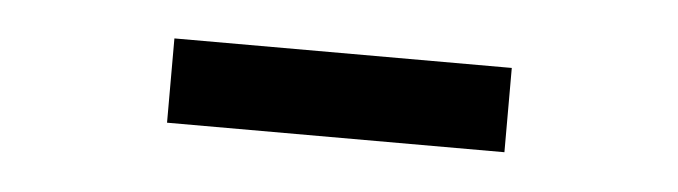

<svg xmlns="http://www.w3.org/2000/svg" viewBox="-24 -742 547 155"><g transform="rotate(5 250.0 -665.0)"><path d="M386.7 -699.2H113.3V-630.9H386.7Z"/></g></svg>

Font: Wanted Sans
Style: Regular
Weight: 400
Designer: Original Design by Kil Hyung-jin and Kang Hanbin, Wanted Lab, Inc; Hangeul from Source Han Sans by Jang Soo-young and Ka
Foundry: Wanted Lab, Inc.
Version: Version 1.001;Glyphs 3.2 (3227)